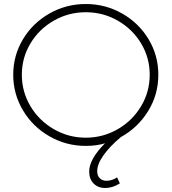

<svg xmlns="http://www.w3.org/2000/svg" viewBox="-20 -724 856 958"><path d="M465 130Q465 153 478 165.5Q491 178 511 178Q539 178 564 161L578 191Q542 214 505 214Q469 214 447 191.5Q425 169 425 132Q425 70 504 -9Q461 4 408 4Q310 4 226.5 -44Q143 -92 94.5 -173.5Q46 -255 46 -351Q46 -447 94.5 -528Q143 -609 226.5 -656.5Q310 -704 408 -704Q506 -704 589.5 -656.5Q673 -609 721.5 -528Q770 -447 770 -351Q770 -252 719 -169.5Q668 -87 583 -40Q528 6 496.5 50.5Q465 95 465 130ZM408 -37Q494 -37 567.5 -79.5Q641 -122 684 -194Q727 -266 727 -351Q727 -436 684 -507.5Q641 -579 567.5 -621Q494 -663 408 -663Q322 -663 248.5 -621Q175 -579 132 -507.5Q89 -436 89 -351Q89 -266 132 -194Q175 -122 248.5 -79.5Q322 -37 408 -37Z"/></svg>

Font: Gontserrat ExtraLight
Style: Regular
Weight: 275
Designer: Julieta Ulanovsky
Foundry: Julieta Ulanovsky
Version: Version 6.001